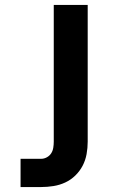

<svg xmlns="http://www.w3.org/2000/svg" viewBox="-20 -540 540 775"><path d="M63 215V101H146Q158 101 169 95Q180 89 186.5 79Q193 69 195 56.5Q197 44 197 32V-520H334V32Q334 57 329.5 82Q325 107 313.5 129Q302 151 284 168.5Q266 186 243.5 196.5Q221 207 196 211Q171 215 146 215Z"/></svg>

Font: Iosevka Term Curly Heavy
Style: Regular
Weight: 900
Designer: Belleve Invis
Foundry: Belleve Invis
Version: Version 32.3.0